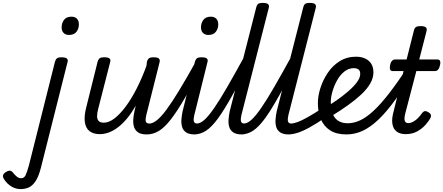

<svg xmlns="http://www.w3.org/2000/svg" viewBox="-231 -910 3056 1324"><path d="M-90 394Q-122 394 -151.5 376.5Q-181 359 -201 329Q-211 315 -210.5 302.5Q-210 290 -193 278Q-177 267 -164.5 267Q-152 267 -143 279Q-126 300 -113 309.5Q-100 319 -85 319Q-65 319 -55 299Q-45 279 -32 232L148 -484Q154 -503 163.5 -509Q173 -515 192 -515Q221 -515 230.5 -506Q240 -497 234 -479L51 247Q35 309 13.5 340.5Q-8 372 -33.5 383Q-59 394 -90 394ZM244 -669Q222 -669 208 -682.5Q194 -696 194 -722Q194 -751 210.5 -773Q227 -795 262 -795Q285 -795 299 -781.5Q313 -768 313 -741Q313 -713 296.5 -691Q280 -669 244 -669Z M457 15Q413 15 386.5 -5.5Q360 -26 354 -68.5Q348 -111 365 -175L442 -484Q448 -503 457.5 -509Q467 -515 487 -515Q516 -515 525 -506Q534 -497 528 -479L446 -159Q439 -132 438.5 -110.5Q438 -89 448.5 -76.5Q459 -64 485 -64Q520 -64 558.5 -93.5Q597 -123 636 -175.5Q675 -228 711.5 -299.5Q748 -371 779 -456L782 -484Q788 -503 797.5 -509Q807 -515 827 -515Q856 -515 865 -506Q874 -497 869 -479L785 -145Q771 -95 773.5 -76.5Q776 -58 799 -58Q813 -58 819.5 -46.5Q826 -35 824.5 -20.5Q823 -6 812 5.5Q801 17 780 17Q742 17 721.5 3Q701 -11 693.5 -34Q686 -57 688 -85.5Q690 -114 696 -142L705 -181Q677 -132 647 -95.5Q617 -59 585 -34Q553 -9 520.5 3Q488 15 457 15Z M781 17Q767 17 760 5.5Q753 -6 754.5 -20.5Q756 -35 767 -46.5Q778 -58 799 -58Q822 -58 851 -81Q880 -104 917.5 -154.5Q955 -205 1006 -289Q1057 -373 1124 -494Q1132 -508 1146 -506.5Q1160 -505 1170 -495Q1180 -485 1172 -472Q1099 -329 1044 -234.5Q989 -140 946 -85Q903 -30 863.5 -6.5Q824 17 781 17Z M1112 17Q1073 17 1052.5 3Q1032 -11 1025 -34Q1018 -57 1020 -85Q1022 -113 1028 -142L1113 -484Q1119 -503 1128.5 -509Q1138 -515 1158 -515Q1187 -515 1196 -506Q1205 -497 1199 -479L1116 -145Q1102 -95 1105 -76.5Q1108 -58 1130 -58Q1144 -58 1151 -46.5Q1158 -35 1156.5 -20.5Q1155 -6 1144 5.5Q1133 17 1112 17ZM1205 -669Q1183 -669 1169 -682.5Q1155 -696 1155 -722Q1155 -751 1171.5 -773Q1188 -795 1223 -795Q1246 -795 1260 -781.5Q1274 -768 1274 -741Q1274 -713 1257.5 -691Q1241 -669 1205 -669Z M1107 17Q1093 17 1086 5.5Q1079 -6 1080.5 -20.5Q1082 -35 1093 -46.5Q1104 -58 1125 -58Q1150 -58 1178.5 -83.5Q1207 -109 1245.5 -164.5Q1284 -220 1336.5 -311Q1389 -402 1461 -533Q1469 -547 1483 -546Q1497 -545 1506 -535Q1515 -525 1508 -511Q1430 -359 1373.5 -257Q1317 -155 1273.5 -95Q1230 -35 1190.5 -9Q1151 17 1107 17Z M1437 17Q1398 17 1377.5 3Q1357 -11 1350 -34Q1343 -57 1345 -85Q1347 -113 1353 -142L1536 -859Q1541 -878 1550.5 -884Q1560 -890 1580 -890Q1609 -890 1618 -881Q1627 -872 1622 -854L1441 -145Q1427 -95 1430 -76.5Q1433 -58 1455 -58Q1469 -58 1476 -46.5Q1483 -35 1481.5 -20.5Q1480 -6 1469 5.5Q1458 17 1437 17Z M1431 17Q1417 17 1410 5.5Q1403 -6 1404.5 -20.5Q1406 -35 1417 -46.5Q1428 -58 1449 -58Q1474 -58 1502.5 -83.5Q1531 -109 1569.5 -164.5Q1608 -220 1660.5 -311Q1713 -402 1785 -533Q1793 -547 1807 -546Q1821 -545 1830 -535Q1839 -525 1832 -511Q1754 -359 1697.5 -257Q1641 -155 1597.5 -95Q1554 -35 1514.5 -9Q1475 17 1431 17Z M1761 17Q1722 17 1701.5 3Q1681 -11 1674 -34Q1667 -57 1669 -85Q1671 -113 1677 -142L1860 -859Q1865 -878 1874.5 -884Q1884 -890 1904 -890Q1933 -890 1942 -881Q1951 -872 1946 -854L1765 -145Q1751 -95 1754 -76.5Q1757 -58 1779 -58Q1793 -58 1800 -46.5Q1807 -35 1805.5 -20.5Q1804 -6 1793 5.5Q1782 17 1761 17Z M1755 17Q1741 17 1734 5.5Q1727 -6 1728.5 -20.5Q1730 -35 1741 -46.5Q1752 -58 1773 -58Q1794 -58 1822 -68.5Q1850 -79 1891 -102Q1932 -125 1992 -164Q2005 -173 2016 -168.5Q2027 -164 2032.5 -152Q2038 -140 2035.5 -126.5Q2033 -113 2018 -103Q1952 -58 1904 -31.5Q1856 -5 1820.5 6Q1785 17 1755 17Z M2021 -172Q2054 -193 2094 -221Q2134 -249 2170 -280Q2206 -311 2229.5 -342Q2253 -373 2253 -400Q2253 -423 2240.5 -431.5Q2228 -440 2209 -440Q2173 -440 2143.5 -416.5Q2114 -393 2093.5 -356Q2073 -319 2061.5 -279Q2050 -239 2050 -206Q2050 -173 2056.5 -146Q2063 -119 2077 -100Q2091 -81 2113.5 -70.5Q2136 -60 2168 -60Q2182 -60 2188 -48.5Q2194 -37 2192 -21.5Q2190 -6 2181.5 5.5Q2173 17 2158 17Q2089 17 2045.5 -11Q2002 -39 1981.5 -88Q1961 -137 1961 -199Q1961 -248 1978.5 -303Q1996 -358 2029 -407.5Q2062 -457 2111.5 -488Q2161 -519 2224 -519Q2261 -519 2288 -506Q2315 -493 2329.5 -469.5Q2344 -446 2344 -411Q2344 -372 2322 -334Q2300 -296 2260.5 -259Q2221 -222 2168.5 -184.5Q2116 -147 2054 -109Z M2157 17Q2148 17 2144.5 5.5Q2141 -6 2142 -21.5Q2143 -37 2149.5 -48.5Q2156 -60 2167 -60Q2208 -60 2251 -79.5Q2294 -99 2343.5 -144.5Q2393 -190 2452 -266Q2511 -342 2584 -453Q2592 -465 2605 -462.5Q2618 -460 2627 -451Q2636 -442 2631 -433Q2559 -311 2497.5 -225.5Q2436 -140 2380 -86.5Q2324 -33 2270 -8Q2216 17 2157 17Z M2567 15Q2528 15 2504.5 -2.5Q2481 -20 2475 -55Q2469 -90 2483 -141L2552 -420H2476Q2464 -420 2459.5 -430Q2455 -440 2459 -460Q2463 -481 2472.5 -490.5Q2482 -500 2494 -500H2573L2623 -699Q2628 -718 2638 -724Q2648 -730 2668 -730Q2697 -730 2706 -721Q2715 -712 2710 -694L2660 -500H2786Q2798 -500 2803 -490.5Q2808 -481 2803 -460Q2799 -440 2790 -430Q2781 -420 2769 -420H2640L2563 -125Q2555 -91 2560.5 -76Q2566 -61 2585 -61Q2605 -61 2630 -78Q2655 -95 2681 -132Q2689 -142 2698.5 -143.5Q2708 -145 2722 -137Q2737 -128 2740 -118.5Q2743 -109 2739 -100Q2727 -76 2703 -49Q2679 -22 2645 -3.5Q2611 15 2567 15Z"/></svg>

Font: Playwrite IS
Style: Regular
Weight: 400
Designer: Veronika Burian, José Scaglione
Foundry: TypeTogether
Version: Version 1.002